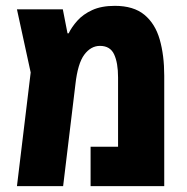

<svg xmlns="http://www.w3.org/2000/svg" viewBox="-20 -637 639 657"><path d="M373 -617Q437 -617 474 -586.5Q511 -556 526.5 -502Q542 -448 542 -378V0H290V-135H384V-372Q384 -422 370.5 -451Q357 -480 322 -480Q291 -480 268.5 -450Q246 -420 238 -348L196 0H38L85 -389L38 -605H195L211 -523H215Q225 -544 244.5 -566Q264 -588 295.5 -602.5Q327 -617 373 -617Z"/></svg>

Font: Noto Sans Hebrew Condensed ExtraBold
Style: Regular
Weight: 800
Width: 3
Designer: Monotype Design Team
Foundry: Monotype Imaging Inc.
Version: Version 2.004; ttfautohint (v1.8.4.7-5d5b)